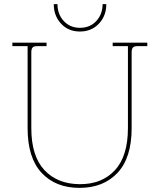

<svg xmlns="http://www.w3.org/2000/svg" viewBox="-20 -894 775 932"><path d="M366 18Q250 18 182 -55Q114 -128 114 -272V-670H40V-687H206V-670H160Q144 -670 138 -663Q132 -656 132 -641V-272Q132 -137 195 -69Q258 -1 366 0Q474 1 537.5 -67.5Q601 -136 601 -272V-670H527V-687H695V-670H647Q631 -670 625 -663Q619 -656 619 -641V-272Q619 -128 550.5 -55Q482 18 366 18ZM368 -741Q312 -741 276.5 -779Q241 -817 241 -874H259Q259 -825 289.5 -792Q320 -759 368 -759Q417 -759 447.5 -792Q478 -825 478 -874H496Q496 -817 460 -779Q424 -741 368 -741Z"/></svg>

Font: Grandiflora One
Style: Regular
Weight: 400
Designer: Haesung Cho
Foundry: JAMO
Version: Version 1.000; ttfautohint (v1.8.4.7-5d5b);gftools[0.9.28]